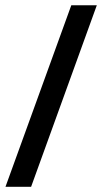

<svg xmlns="http://www.w3.org/2000/svg" viewBox="-20 -654 409 735"><path d="M350.6 -633.8 99.1 61H1L252.9 -633.8Z"/></svg>

Font: Yantramanav Medium
Style: Regular
Weight: 500
Version: Version 1.001;PS 1.0;hotconv 1.0.72;makeotf.lib2.5.5900; ttf